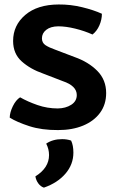

<svg xmlns="http://www.w3.org/2000/svg" viewBox="-20 -582 535 879"><path d="M24.5 -43.5Q25 -67.5 38.8 -95.8Q52.5 -124 72 -136.5Q107 -116.5 151.8 -101Q196.5 -85.5 244.5 -85.5Q280.5 -86 306 -102.2Q331.5 -118.5 331.5 -147Q331.5 -189 267.5 -210.5L178 -245Q119 -265.5 79.5 -300.8Q40 -336 40 -394.5Q40 -466 95.5 -513.5Q151 -561 248.5 -561.5Q303 -562 356.2 -549Q409.5 -536 446.5 -519Q446.5 -492 435 -465.8Q423.5 -439.5 403.5 -424Q367 -440.5 324.2 -451Q281.5 -461.5 246.5 -461.5Q211.5 -461 191.8 -445.5Q172 -430 172 -406.5Q172 -386 188.2 -375.2Q204.5 -364.5 233 -354.5L321 -321Q385 -298.5 425.5 -257.5Q466 -216.5 466 -156Q466 -103.5 438 -65.5Q410 -27.5 360.5 -7Q311 13.5 246 13.5Q171 14 114 -4.5Q57 -23 24.5 -43.5ZM305.5 61.5Q316 83.5 316 116.5Q316 171 279.5 213.2Q243 255.5 181 277Q166 272 155.5 257.8Q145 243.5 142 225.5Q204.5 186.5 204.5 128Q204.5 100.5 191.5 75.5Q221.5 55 264.5 55Q286.5 55 305.5 61.5Z"/></svg>

Font: Signika Negative SC SemiBold
Style: Regular
Weight: 600
Designer: Anna Giedryś
Foundry: Anna Giedryś
Version: Version 2.000; ttfautohint (v1.8.3) -l 8 -r 50 -G 200 -x 9 -